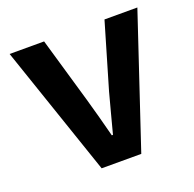

<svg xmlns="http://www.w3.org/2000/svg" viewBox="-104 -667 784 774"><g transform="rotate(-20 288.0 -280.0)"><path d="M205 0 14 -560H162L243 -281Q255 -239 266.5 -196.5Q278 -154 289 -111H294Q305 -154 316.5 -196.5Q328 -239 339 -281L421 -560H562L375 0Z"/></g></svg>

Font: Noto Sans HK Thin
Style: Bold
Weight: 700
Version: Version 2.004-H2;hotconv 1.0.118;makeotfexe 2.5.65603